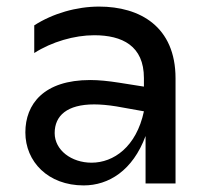

<svg xmlns="http://www.w3.org/2000/svg" viewBox="-20 -557 638 583"><path d="M422 0H513V-319C513 -477 404 -537 281 -537C212 -537 140 -516 84 -480V-396C137 -430 206 -450 266 -450C351 -450 417 -418 417 -320V-294L341 -306C309 -311 280 -314 254 -314C113 -314 57 -241 57 -155C57 -66 126 6 234 6C310 6 383 -39 422 -144ZM146 -153C146 -206 184 -240 266 -240C285 -240 308 -238 333 -234L417 -219C394 -111 325 -63 258 -63C197 -63 146 -101 146 -153Z"/></svg>

Font: Chess Sans Medium
Style: Regular
Weight: 500
Designer: Wolf Bōese
Foundry: Wolf Bōese
Version: Version 7.223;Glyphs 3.3 (3306)